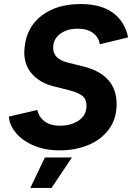

<svg xmlns="http://www.w3.org/2000/svg" viewBox="-20 -730 654 950"><path d="M24 -153 165 -186Q172 -151 200.5 -129.5Q229 -108 277 -108Q332 -108 370 -134Q408 -160 408 -207Q408 -239 388.5 -255Q369 -271 328 -282L245 -303Q178 -320 139 -363.5Q100 -407 100 -472Q100 -480 102 -498Q112 -596 186.5 -653Q261 -710 379 -710Q480 -710 539 -666.5Q598 -623 614 -545L474 -511Q468 -546 440 -567Q412 -588 364 -588Q312 -588 277.5 -562.5Q243 -537 243 -493Q243 -439 313 -421L397 -400Q557 -358 557 -215Q557 -142 519 -90.5Q481 -39 417 -12.5Q353 14 275 14Q204 14 148 -9.5Q92 -33 59.5 -71.5Q27 -110 24 -153ZM202 49H336L235 200H130Z"/></svg>

Font: Oak Sans
Style: Bold Italic
Weight: 700
Italic angle: -9.5°
Foundry: Erik Kennedy, Walven
Version: Version 1.000